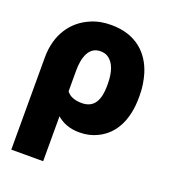

<svg xmlns="http://www.w3.org/2000/svg" viewBox="-135 -637 833 940"><g transform="rotate(20 281.0 -167.5)"><path d="M32 203H198V-31C227 -6 264 10 315 10C350 10 381 3 409 -11C492 -51 532 -138 532 -251V-261C532 -301 526 -337 516 -371C487 -466 414 -538 285 -538C247 -538 212 -532 180 -518C91 -481 32 -397 32 -278ZM198 -161V-269C198 -338 218 -399 278 -399C294 -399 306 -396 317 -389C351 -368 366 -321 366 -260V-251C366 -180 344 -129 278 -129C238 -129 213 -141 198 -161Z"/></g></svg>

Font: Asimov Pro
Style: Ult
Weight: 900
Designer: Google
Version: Version 2.000980; 2014